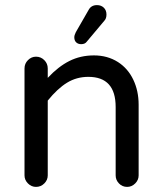

<svg xmlns="http://www.w3.org/2000/svg" viewBox="-20 -726 635 752"><path d="M271 -580Q271 -588 277 -600L327 -687Q337 -706 360 -706Q376 -706 386.5 -696Q397 -686 397 -669Q397 -653 388 -644L320 -563Q313 -553 298 -553Q286 -553 278.5 -560Q271 -567 271 -580ZM76 -458Q76 -477 89.5 -490.5Q103 -504 121 -504Q140 -504 153.5 -490.5Q167 -477 167 -458V-421Q208 -465 251.5 -487Q295 -509 348 -509Q401 -509 442 -483Q481 -458 502 -414Q523 -370 523 -316V-39Q523 -21 509.5 -7.5Q496 6 478 6Q459 6 446 -7.5Q433 -21 433 -39V-307Q433 -425 326 -425Q280 -425 242.5 -402Q205 -379 167 -332V-39Q167 -21 153.5 -7.5Q140 6 121 6Q103 6 89.5 -7.5Q76 -21 76 -39Z"/></svg>

Font: 寒蝉全圆体
Style: Regular
Weight: 400
Designer: Warren2060
      Designed by Motoya company      

      [Varela Round]
      Joe Prince(Latin component); Avraham Cornf
Foundry: ChillType
Version: Version 3.200